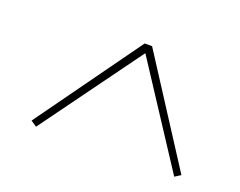

<svg xmlns="http://www.w3.org/2000/svg" viewBox="-68 -828 729 584"><g transform="rotate(20 296.5 -536.5)"><path d="M555 -374 536 -362 325 -685 89 -361 70 -374 313 -712H337Z"/></g></svg>

Font: Literata 72pt
Style: Bold Italic
Weight: 700
Italic angle: -2°
Designer: Latin by Veronika Burian and Jose Scaglione. Greek by Irene Vlachou. Cyrillic by Vera Evstafieva
Foundry: TypeTogether
Version: Version 3.002